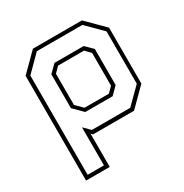

<svg xmlns="http://www.w3.org/2000/svg" viewBox="-168 -672 953 994"><g transform="rotate(-30 308.0 -175.5)"><path d="M62.5 189V-437L165.5 -540H458.5L561.5 -437V-103L458.5 0H213.5L204 -10V189ZM84.5 167H182V-60.5L219.5 -23H449L540.5 -114V-427L449 -518.5H176.5L84.5 -426ZM244 -141.5H389.5L420 -172V-368L389.5 -399H234.5L204 -368V-181.5ZM236.5 -120.5 182 -175V-377.5L225.5 -420.5H400L442.5 -378.5V-163L400 -120.5Z"/></g></svg>

Font: Tourney ExtraLight
Style: Regular
Weight: 250
Designer: Tyler Finck
Foundry: Etcetera Type Co
Version: Version 1.015